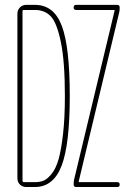

<svg xmlns="http://www.w3.org/2000/svg" viewBox="-20 -750 540 770"><path d="M277.3 -30.3 439.5 -707V-709Q439.5 -710 438.5 -710H285.2Q275.4 -710 275.4 -720.2Q275.4 -730.5 285.2 -730.5H450.2Q460 -730.5 460 -719.7Q460 -706.1 458 -700.2L295.9 -23.4V-21.5Q295.9 -20.5 296.9 -19.5H450.2Q460 -19.5 460 -9.8Q460 0 450.2 0H285.2Q275.4 0 275.4 -9.8Q275.4 -24.4 277.3 -30.3ZM70.3 -705.1V-25.4Q70.3 -20.5 75.2 -19.5H120.1Q141.6 -19.5 156.7 -26.4Q171.9 -33.2 188.5 -54.7Q205.1 -76.2 215.3 -112.8Q225.6 -149.4 232.9 -213.4Q240.2 -277.3 240.2 -365.2Q240.2 -502.9 224.1 -581.1Q208 -659.2 183.6 -684.6Q159.2 -710 120.1 -710H75.2Q70.3 -710 70.3 -705.1ZM85 0Q70.3 0 60.1 -9.8Q49.8 -19.5 49.8 -35.2V-695.3Q49.8 -710 60.1 -720.2Q70.3 -730.5 85 -730.5H120.1Q196.3 -730.5 228 -646Q259.8 -561.5 259.8 -365.2Q259.8 -170.9 227.1 -85.4Q194.3 0 120.1 0Z"/></svg>

Font: Rounded-L Mgen+ 2m thin
Style: Regular
Weight: 100
Designer: [Source Han Sans]
Ryoko NISHIZUKA  (kana & ideographs); Paul D. Hunt (Latin, Greek & Cyrillic); Wenlong ZHANG  (bopomofo
Version: Version 1.059.20150602